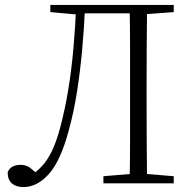

<svg xmlns="http://www.w3.org/2000/svg" viewBox="-20 -743 788 778"><path d="M11 -45Q18 -62 32 -68.5Q46 -75 62 -75Q86 -75 100.5 -64Q115 -53 137 -33V-28H108V-34Q132 -50 152 -72Q172 -94 190 -130.5Q208 -167 224 -226Q244 -302 257 -382Q270 -462 277.5 -547Q285 -632 289 -723H325Q321 -629 313 -542Q305 -455 292.5 -374Q280 -293 259 -216Q226 -92 178.5 -38.5Q131 15 75 15Q45 15 28 0Q11 -15 11 -45ZM505 0Q507 -83 507 -165.5Q507 -248 507 -333V-390Q507 -474 507 -557.5Q507 -641 505 -723H576Q575 -641 574.5 -557.5Q574 -474 574 -390V-333Q574 -249 574.5 -166Q575 -83 576 0ZM399 0V-29L532 -40H550L684 -29V0ZM184 -694V-723H307V-684H295ZM542 -684V-723H684V-694L550 -684ZM307 -689V-723H542V-689Z"/></svg>

Font: Noto Serif KR ExtraLight
Style: Regular
Weight: 200
Designer: Ryoko NISHIZUKA 西塚涼子 (kana & ideographs); Frank Grießhammer (Latin, Greek & Cyrillic); Wenlong ZHANG 张文龙 (bopomofo); San
Foundry: Adobe
Version: Version 2.002-H1;hotconv 1.1.0;makeotfexe 2.6.0